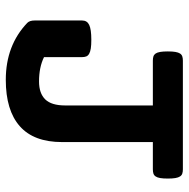

<svg xmlns="http://www.w3.org/2000/svg" viewBox="-15 -605 630 640"><g transform="rotate(90 300.0 -285.0)"><path d="M182.1 -479.5Q173.8 -479.5 168 -481.4Q162.1 -483.4 158.4 -488.8Q154.8 -494.1 153.1 -503.9Q151.4 -513.7 151.4 -529.3Q151.4 -544.9 153.1 -554.7Q154.8 -564.5 158.4 -570.1Q162.1 -575.7 168 -577.6Q173.8 -579.6 182.1 -579.6H544.4Q552.7 -579.6 558.6 -577.6Q564.5 -575.7 568.1 -570.1Q571.8 -564.5 573.5 -554.7Q575.2 -544.9 575.2 -529.3Q575.2 -513.7 573.5 -503.9Q571.8 -494.1 568.1 -488.8Q564.5 -483.4 558.6 -481.4Q552.7 -479.5 544.4 -479.5H453.6V-177.2Q453.6 -82.5 400.6 -35.9Q347.7 10.7 246.1 10.7Q131.3 10.7 56.2 -61Q48.3 -68.8 48.3 -85.4V-243.7Q48.3 -260.3 63 -267.3Q77.6 -274.4 112.8 -274.4Q130.4 -274.4 141.4 -272.7Q152.3 -271 158.9 -267.3Q165.5 -263.7 168 -257.8Q170.4 -252 170.4 -243.7V-116.7Q204.1 -100.1 251.5 -100.1Q291 -100.1 311.3 -120.8Q331.5 -141.6 331.5 -187V-479.5Z"/></g></svg>

Font: Courier Prime
Style: Bold
Weight: 700
Monospace: yes
Designer: Alan Dague-Greene
Foundry: Quote-Unquote Apps
Version: Version 1.202